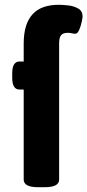

<svg xmlns="http://www.w3.org/2000/svg" viewBox="-20 -780 365 802"><path d="M139 2Q79 2 79 -30V-406H61Q31 -406 31 -456V-473Q31 -523 61 -523H79V-598Q79 -640 88.5 -670.5Q98 -701 116.5 -721Q135 -741 162.5 -750.5Q190 -760 225 -760Q241 -760 264.5 -757.5Q288 -755 306.5 -744.5Q325 -734 325 -711Q325 -707 321.5 -689.5Q318 -672 311 -655.5Q304 -639 294 -639Q289 -639 280 -641Q271 -643 263 -643Q250 -643 242 -638.5Q234 -634 230.5 -624.5Q227 -615 227 -600V-30Q227 2 167 2Z"/></svg>

Font: Asap
Style: Regular
Weight: 400
Designer: Pablo Cosgaya
Foundry: Omnibus-Type
Version: Version 3.001